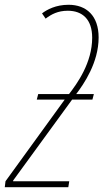

<svg xmlns="http://www.w3.org/2000/svg" viewBox="-66 -784 433 804"><path d="M-46 0H220L224 -25H-11V-28L236 -367H321L327 -390H253C285 -432 347 -522 347 -627C347 -718 296 -764 221 -764C168 -764 131 -744 110 -728L125 -706C149 -724 176 -739 218 -739C279 -739 320 -703 320 -626C320 -521 257 -434 223 -390H94L88 -367H205L-43 -25Z"/></svg>

Font: Noto Sans ExtraCondensed Thin
Style: Italic
Weight: 100
Width: 2
Italic angle: -12°
Designer: Monotype Design Team
Foundry: Monotype Imaging Inc.
Version: Version 2.013